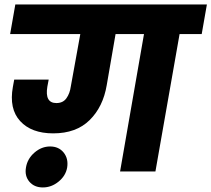

<svg xmlns="http://www.w3.org/2000/svg" viewBox="-20 -760 937 851"><path d="M512.2 0 618.2 -608.9H492.2L453.1 -382.8Q437 -286.6 377.4 -227.8Q317.9 -168.9 215.8 -168.9Q119.1 -168.9 69.3 -223.4Q19.5 -277.8 37.1 -375Q41 -397.5 43 -407.2H195.8L189.9 -376Q177.7 -303.2 230 -303.2Q259.3 -303.2 274.4 -324.5Q289.6 -345.7 293.9 -377L335.9 -608.9H24.9L47.9 -740.2H897L874 -608.9H775.9L668.9 0ZM95.2 -18.1Q101.6 -56.6 132.8 -83.7Q164.1 -110.8 202.1 -110.8Q240.2 -110.8 262 -84Q283.7 -57.1 277.8 -18.1Q271.5 19 239.7 44.9Q208 70.8 169.9 70.8Q131.8 70.8 110.1 45.2Q88.4 19.5 95.2 -18.1Z"/></svg>

Font: Poppins
Style: Bold Italic
Weight: 700
Italic angle: -10°
Designer: Ninad Kale (Devanagari), Jonny Pinhorn (Latin)
Foundry: Indian Type Foundry
Version: Version 3.200;PS 1.000;hotconv 16.6.54;makeotf.lib2.5.65590